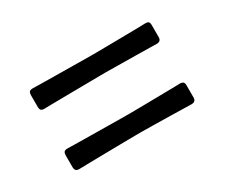

<svg xmlns="http://www.w3.org/2000/svg" viewBox="-58 -543 614 525"><g transform="rotate(-30 249.5 -280.5)"><path d="M71.8 -343.3Q63 -343.3 60.3 -346.7Q57.6 -350.1 57.6 -356.4V-394Q57.6 -400.4 60.3 -404.1Q63 -407.7 71.8 -407.7Q71.8 -407.7 93 -407.2Q114.3 -406.7 145.8 -406.5Q177.2 -406.2 209.2 -405.8Q241.2 -405.3 262.2 -405.3Q281.2 -405.3 308.8 -405.8Q336.4 -406.2 363.5 -406.5Q390.6 -406.7 408.7 -407.2Q426.8 -407.7 426.8 -407.7Q433.1 -407.7 436.3 -405.3Q439.5 -402.8 439.5 -394V-356.4Q439.5 -343.3 425.3 -343.3Q425.3 -343.3 406.2 -343.8Q387.2 -344.2 359.9 -344.5Q332.5 -344.7 305.9 -345.2Q279.3 -345.7 264.2 -345.7Q246.1 -345.7 214.6 -345.2Q183.1 -344.7 150.1 -344.5Q117.2 -344.2 94.5 -343.8Q71.8 -343.3 71.8 -343.3ZM71.8 -152.8Q63 -152.8 60.3 -156.7Q57.6 -160.6 57.6 -166V-203.6Q57.6 -210.4 60.3 -214.1Q63 -217.8 71.8 -217.8Q71.8 -217.8 93 -217.3Q114.3 -216.8 145.8 -216.6Q177.2 -216.3 209.2 -215.8Q241.2 -215.3 262.2 -215.3Q281.2 -215.3 308.8 -215.8Q336.4 -216.3 363.5 -216.6Q390.6 -216.8 408.7 -217.3Q426.8 -217.8 426.8 -217.8Q431.2 -217.8 435.3 -215.6Q439.5 -213.4 439.5 -203.6V-166Q439.5 -152.8 425.3 -152.8Q425.3 -152.8 406.2 -153.3Q387.2 -153.8 359.9 -154.3Q332.5 -154.8 305.9 -155.3Q279.3 -155.8 264.2 -155.8Q246.1 -155.8 214.6 -155.3Q183.1 -154.8 150.1 -154.3Q117.2 -153.8 94.5 -153.3Q71.8 -152.8 71.8 -152.8Z"/></g></svg>

Font: David Libre
Style: Regular
Weight: 400
Designer: Ismar David, J. Victor Gaultney, Annie Olsen and Meir Sadan
Foundry: Monotype Imaging Inc. & SIL International
Version: Version 1.100; ttfautohint (v1.8.4.7-5d5b)